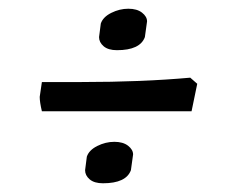

<svg xmlns="http://www.w3.org/2000/svg" viewBox="-20 -535 552 440"><path d="M167 -347Q305 -347 416 -357L432 -343L419 -280H76Q71 -301 71 -313L76 -347ZM285 -181 280 -145Q269 -115 216 -115Q196 -115 185.5 -124Q175 -133 175 -145L179 -176Q184 -191 203 -200.5Q222 -210 242 -210Q262 -210 273.5 -201Q285 -192 285 -181ZM317 -486 312 -450Q301 -420 248 -420Q228 -420 217.5 -429Q207 -438 207 -450L211 -481Q216 -496 235 -505.5Q254 -515 274 -515Q294 -515 305.5 -506Q317 -497 317 -486Z"/></svg>

Font: Kotta One
Style: Regular
Weight: 400
Designer: Ania Kruk
Foundry: Ania Kruk
Version: Version 1.001